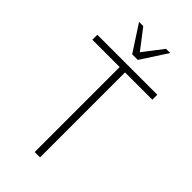

<svg xmlns="http://www.w3.org/2000/svg" viewBox="-279 -992 1064 1064"><g transform="rotate(45 253.0 -459.5)"><path d="M232 0V-666H18V-705H488V-666H274V0ZM231 -765 131 -919H164L253 -803L342 -919H375L275 -765Z"/></g></svg>

Font: Nunito Sans 10pt Condensed ExtraLight
Style: Regular
Weight: 250
Width: 3
Designer: Vernon Adams
Foundry: Vernon Adams
Version: Version 3.101;gftools[0.9.27]